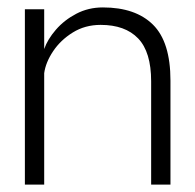

<svg xmlns="http://www.w3.org/2000/svg" viewBox="-20 -497 526 517"><path d="M47 0V-472H99V-365Q108 -391 130.5 -417Q153 -443 185.5 -460Q218 -477 257 -477Q345 -477 392 -430.5Q439 -384 439 -280V0H387V-278Q387 -357 352 -393.5Q317 -430 251 -430Q209 -430 176 -409.5Q143 -389 123 -359Q103 -329 99 -300V0Z"/></svg>

Font: Lil Grotesk Light
Style: Regular
Weight: 300
Designer: Bastien Sozeau
Foundry: NBR — Bastien Sozeau
Version: Version 3.003; ttfautohint (v1.8.4.7-5d5b);gftools[0.9.33]